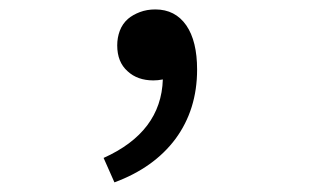

<svg xmlns="http://www.w3.org/2000/svg" viewBox="-20 -190 642 399"><path d="M195.3 138.2Q314.9 84.5 318.4 -24.9Q308.1 -22.9 298.8 -22.9Q265.6 -22.9 245.1 -42Q223.6 -61 223.6 -95.7Q223.6 -111.8 229 -126.2Q234.4 -140.6 246.1 -150.9Q255.9 -159.2 270.5 -164.8Q285.2 -170.4 302.7 -170.4Q344.2 -170.4 367.2 -137.2Q389.6 -104.5 389.6 -45.4Q389.6 37.6 344.7 98.6Q299.8 158.7 217.8 189Z"/></svg>

Font: Vazir Code Hack
Style: Code-Hack
Weight: 400
Foundry: DejaVu fonts team - Redesigned by Saber Rastikerdar
Version: Version 1.1.2